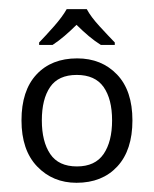

<svg xmlns="http://www.w3.org/2000/svg" viewBox="-20 -394 335 419"><path d="M269 -131.3Q269 -66.4 236.1 -30.8Q203.1 4.9 147 4.9Q95.2 4.9 61 -30.8Q26.9 -66.4 26.9 -131.3Q26.9 -196.3 59.6 -231.4Q92.3 -266.6 148.4 -266.6Q201.7 -266.6 235.4 -231.4Q269 -196.3 269 -131.3ZM71.3 -131.3Q71.3 -85 89.6 -57.9Q107.9 -30.8 147.9 -30.8Q187.5 -30.8 206.1 -57.9Q224.6 -85 224.6 -131.3Q224.6 -177.7 206.1 -204.1Q187.5 -230.5 147.5 -230.5Q107.4 -230.5 89.4 -204.1Q71.3 -177.7 71.3 -131.3ZM169.4 -374Q178.2 -357.4 197.5 -336.4Q216.8 -315.4 230.5 -301.3V-295.9H200.2Q187.5 -303.7 173.8 -315.2Q160.2 -326.7 147 -339.8Q133.8 -326.7 120.6 -315.4Q107.4 -304.2 94.7 -295.9H65.4V-301.3Q79.1 -315.4 97.7 -336.4Q116.2 -357.4 125.5 -374Z"/></svg>

Font: NotoSansOldHungarianUI
Style: Regular
Weight: 400
Designer: Monotype Design Team
Foundry: Monotype Imaging Inc.
Version: Version 1001.000; ttfautohint (v1.8.4.7-5d5b)